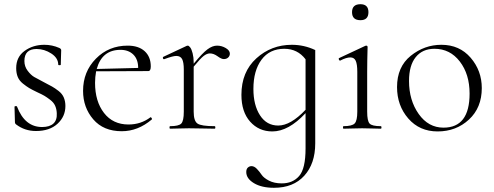

<svg xmlns="http://www.w3.org/2000/svg" viewBox="-20 -612 2348 913"><path d="M96 -322Q96 -296 111.5 -275.5Q127 -255 142.5 -246Q158 -237 189 -221Q214 -208 227.5 -200.5Q241 -193 258.5 -179.5Q276 -166 283.5 -148Q291 -130 291 -108Q291 -58 253.5 -23.5Q216 11 151 11Q98 11 57 -20Q51 -24 51 -32L49 -104Q49 -107 54.5 -107.5Q60 -108 61 -105Q98 -8 180 -8Q216 -8 234 -24.5Q252 -41 250 -74Q249 -94 242 -109.5Q235 -125 218.5 -137.5Q202 -150 191 -156.5Q180 -163 156 -174Q131 -186 118.5 -193.5Q106 -201 89 -214.5Q72 -228 64.5 -246Q57 -264 57 -288Q57 -341 97 -370Q137 -399 191 -399Q228 -399 262 -384Q271 -380 271 -373Q271 -364 270 -341Q269 -318 269 -304Q269 -302 263 -302Q257 -302 257 -304Q257 -336 224 -357.5Q191 -379 154 -379Q96 -379 96 -322Z M695 -54Q697 -56 700.5 -51.5Q704 -47 702 -44Q636 12 559 12Q472 12 423.5 -44.5Q375 -101 375 -180Q375 -271 436 -333Q497 -395 587 -395Q639 -395 668 -368.5Q697 -342 697 -296Q697 -274 685 -274L437 -273Q432 -245 432 -218Q432 -130 474.5 -75Q517 -20 591 -20Q650 -20 695 -54ZM553 -375Q465 -375 440 -284L637 -289Q637 -330 614 -352.5Q591 -375 553 -375Z M1073 -357Q1073 -346 1065 -338.5Q1057 -331 1044 -331Q1033 -331 1014.5 -344.5Q996 -358 978 -358Q964 -358 948.5 -346Q933 -334 901 -295V-81Q901 -37 919 -24.5Q937 -12 1001 -12Q1004 -12 1004 -6Q1004 0 1001 0Q987 0 945 -1Q903 -2 878 -2Q860 -2 829.5 -1Q799 0 789 0Q786 0 786 -6Q786 -12 789 -12Q830 -12 842 -24.5Q854 -37 854 -81V-281Q854 -316 846 -331Q838 -346 818 -346Q802 -346 762 -331Q757 -329 755 -334.5Q753 -340 757 -342L868 -394Q870 -395 873 -395Q878 -395 884.5 -386.5Q891 -378 896 -358.5Q901 -339 901 -315V-309Q942 -359 966 -377Q990 -395 1012 -395Q1034 -395 1053.5 -383.5Q1073 -372 1073 -357Z M1368 -399Q1426 -399 1479 -374V70Q1479 166 1427 223.5Q1375 281 1283 281Q1224 281 1187.5 259Q1151 237 1151 206Q1151 192 1158.5 185Q1166 178 1176 178Q1189 178 1201.5 191Q1214 204 1224 219Q1234 234 1259 247Q1284 260 1320 260Q1372 260 1402.5 225Q1433 190 1433 94V-74Q1352 13 1275 13Q1211 13 1169.5 -33.5Q1128 -80 1128 -161Q1128 -270 1199 -334.5Q1270 -399 1368 -399ZM1303 -15Q1362 -15 1433 -90V-330Q1395 -380 1332 -380Q1262 -380 1223.5 -328Q1185 -276 1185 -189Q1185 -112 1216.5 -63.5Q1248 -15 1303 -15Z M1694 -516Q1654 -516 1654 -554Q1654 -592 1694 -592Q1732 -592 1732 -554Q1732 -516 1694 -516ZM1613 0Q1611 0 1611 -6Q1611 -12 1613 -12Q1654 -12 1666.5 -25Q1679 -38 1679 -81V-270Q1679 -307 1671.5 -323Q1664 -339 1646 -339Q1627 -339 1598 -324Q1594 -323 1591.5 -328.5Q1589 -334 1593 -336L1717 -394L1721 -395Q1728 -395 1728 -388Q1728 -385 1727.5 -368.5Q1727 -352 1726.5 -325Q1726 -298 1726 -271V-81Q1726 -37 1737.5 -24.5Q1749 -12 1791 -12Q1794 -12 1794 -6Q1794 0 1791 0Q1781 0 1750.5 -1Q1720 -2 1702 -2Q1684 -2 1654 -1Q1624 0 1613 0Z M2061 13Q1975 13 1921.5 -48.5Q1868 -110 1868 -198Q1868 -294 1933 -346.5Q1998 -399 2079 -399Q2165 -399 2218 -337.5Q2271 -276 2271 -193Q2271 -100 2210 -43.5Q2149 13 2061 13ZM2089 -5Q2213 -5 2213 -167Q2213 -259 2166.5 -319.5Q2120 -380 2046 -380Q1989 -380 1957 -340.5Q1925 -301 1925 -227Q1925 -135 1971 -70Q2017 -5 2089 -5Z"/></svg>

Font: t
Style: Regular
Weight: 300
Designer: Christian Thalmann (Catharsis Fonts)
Version: Version 1.000;PS 002.000;hotconv 1.0.88;makeotf.lib2.5.64775